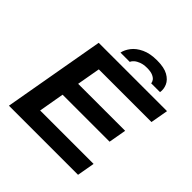

<svg xmlns="http://www.w3.org/2000/svg" viewBox="-222 -1046 1222 1222"><g transform="rotate(45 388.5 -435.5)"><path d="M41 0 162 -687H777L756 -568H282L254 -410H677L656 -291H233L203 -119H684L663 0ZM304 -741Q310 -771 333 -801Q356 -831 398.5 -851Q441 -871 504 -871Q568 -871 603.5 -851Q639 -831 652 -801Q665 -771 660 -741H580Q580 -752 572 -763.5Q564 -775 545 -783.5Q526 -792 493 -792Q463 -792 441 -784Q419 -776 405.5 -764.5Q392 -753 388 -741Z"/></g></svg>

Font: Archivo SemiExpanded SemiBold
Style: Italic
Weight: 600
Width: 6
Italic angle: -10°
Designer: Hector Gatti
Foundry: Omnibus-Type
Version: Version 2.001